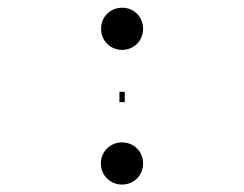

<svg xmlns="http://www.w3.org/2000/svg" viewBox="-20 -581 649 511"><path d="M297.9 -309.1H312V-336.4L297.9 -336.9ZM248.5 -146C248.5 -113.3 274.4 -89.8 304.7 -89.8C335.4 -89.8 360.8 -113.3 360.8 -146C360.8 -178.7 335.4 -202.1 304.7 -202.1C274.4 -202.1 248.5 -178.7 248.5 -146ZM249 -504.4C249 -471.7 274.4 -448.2 305.2 -448.2C335.4 -448.2 360.8 -471.7 360.8 -504.4C360.8 -537.1 335.4 -560.5 305.2 -560.5C274.4 -560.5 249 -537.1 249 -504.4Z"/></svg>

Font: Wand UI Pro Bold
Style: Regular
Weight: 700
Designer: Andreas Faust
Version: Version 1.003;FEAKit 1.0